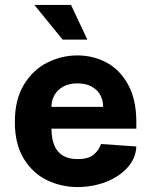

<svg xmlns="http://www.w3.org/2000/svg" viewBox="-20 -740 611 776"><path d="M40 -247Q40 -337 76.5 -397.5Q113 -458 171 -487Q229 -516 293 -516Q356 -516 410 -487.5Q464 -459 497.5 -398.5Q531 -338 531 -247V-220H188Q188 -180 199.5 -152.5Q211 -125 234.5 -111Q258 -97 293 -97Q339 -97 360.5 -116.5Q382 -136 388 -158L531 -148Q529 -100 495 -62.5Q461 -25 407.5 -4.5Q354 16 293 16Q228 16 170.5 -11.5Q113 -39 76.5 -98Q40 -157 40 -247ZM293 -403Q259 -403 235.5 -390Q212 -377 200 -355.5Q188 -334 188 -308H397Q397 -334 385.5 -355.5Q374 -377 350.5 -390Q327 -403 293 -403ZM119 -720H267L333 -580H233Z"/></svg>

Font: Uncut Sans VF
Style: Regular
Weight: 400
Designer: Kasper Nordkvist
Foundry: Uncut Type
Version: Version 1.100;FEAKit 1.0